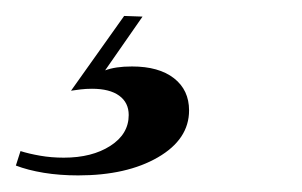

<svg xmlns="http://www.w3.org/2000/svg" viewBox="-105 -18 371 236"><path d="M-8.9 197.6Q-31.5 197.6 -51.2 194.4Q-71 191.1 -85.5 185.5L-79.8 167.7Q-69.4 171 -55.6 173.4Q-41.9 175.8 -26.6 175.8Q8.1 175.8 30.6 161.3Q53.2 146.8 53.2 123.4Q53.2 108.1 41.5 99.6Q29.8 91.1 8.1 91.1Q0.8 91.1 -6 91.9Q-12.9 92.7 -17.7 93.5L47.6 1.6L70.2 2.4L24.2 68.5Q30.6 66.1 38.7 64.9Q46.8 63.7 57.3 63.7Q90.3 63.7 108.9 78.2Q127.4 92.7 127.4 117.7Q127.4 153.2 89.1 175.4Q50.8 197.6 -8.9 197.6Z"/></svg>

Font: Playfair 5pt SemiExpanded Light SemiBold
Style: Italic
Weight: 600
Italic angle: -15.6°
Version: Version 2.001;gftools[0.9.30]